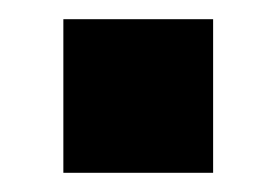

<svg xmlns="http://www.w3.org/2000/svg" viewBox="-20 -180 288 200"><path d="M46 0V-160H202V0Z"/></svg>

Font: Tektur SemiCondensed
Style: Bold
Weight: 700
Width: 4
Designer: Adam Jagosz
Foundry: Adam Jagosz
Version: Version 1.005;gftools[0.9.30]